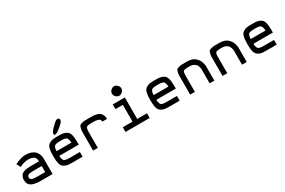

<svg xmlns="http://www.w3.org/2000/svg" viewBox="116 -1963 4711 3176"><g transform="rotate(-30 2472.0 -375.0)"><path d="M309 0Q197 0 137.5 -34Q78 -68 78 -148Q78 -185 89 -211.5Q100 -238 118.5 -254Q137 -270 167.5 -279.5Q198 -289 230.5 -292Q263 -295 309 -295H450Q450 -361 412 -385.5Q374 -410 309 -410Q272 -410 238 -402Q204 -394 190 -387.5Q176 -381 142 -365L102 -440Q222 -500 309 -500Q370 -500 416 -482Q462 -464 484.5 -440.5Q507 -417 520.5 -385Q534 -353 537 -333.5Q540 -314 540 -295V0ZM309 -90H450V-205H309Q281 -205 266 -204.5Q251 -204 229 -201Q207 -198 196 -192.5Q185 -187 176.5 -175.5Q168 -164 168 -148Q168 -131 176.5 -119.5Q185 -108 196 -102.5Q207 -97 229 -94Q251 -91 265.5 -90.5Q280 -90 309 -90Z M902 -545H900Q882 -545 882 -566Q883 -585 901 -611.5Q919 -638 937.5 -656Q956 -674 991 -707Q995 -711 998 -713.5Q1001 -716 1004 -719Q1036 -750 1066 -750H1067Q1080 -750 1090 -739.5Q1100 -729 1100 -715Q1100 -702 1091.5 -686.5Q1083 -671 1074 -662L1066 -654Q1010 -602 971 -573.5Q932 -545 902 -545ZM927 0Q860 0 829.5 -4.5Q799 -9 761.5 -31Q724 -53 710 -106Q696 -159 696 -250Q696 -341 710 -394Q724 -447 761.5 -469Q799 -491 829.5 -495.5Q860 -500 927 -500Q994 -500 1024.5 -495.5Q1055 -491 1092.5 -469Q1130 -447 1144 -394Q1158 -341 1158 -250V-205H786Q786 -171 793 -149Q800 -127 809 -115Q818 -103 839.5 -97.5Q861 -92 877 -91Q893 -90 927 -90H1113V0ZM786 -295H1068Q1068 -329 1061 -351Q1054 -373 1045 -385Q1036 -397 1014.5 -402.5Q993 -408 977 -409Q961 -410 927 -410Q893 -410 877 -409Q861 -408 839.5 -402.5Q818 -397 809 -385Q800 -373 793 -351Q786 -329 786 -295Z M1314 0V-250Q1314 -326 1314 -357Q1314 -388 1324 -425Q1334 -462 1342 -470.5Q1350 -479 1384.5 -489.5Q1419 -500 1447 -500Q1475 -500 1545 -500Q1583 -500 1605 -499Q1627 -498 1664 -489.5Q1701 -481 1722 -465.5Q1743 -450 1759.5 -418Q1776 -386 1776 -340H1686Q1686 -365 1672 -380.5Q1658 -396 1632 -401.5Q1606 -407 1589.5 -408.5Q1573 -410 1547 -410H1545Q1512 -410 1498 -410Q1484 -410 1464 -407Q1444 -404 1438 -402Q1432 -400 1422.5 -389.5Q1413 -379 1411.5 -371.5Q1410 -364 1407 -342Q1404 -320 1404 -303.5Q1404 -287 1404 -250V0Z M2082 -722Q2110 -750 2144 -750Q2178 -750 2206 -722Q2234 -694 2234 -660Q2234 -626 2206 -598Q2178 -570 2144 -570Q2110 -570 2082 -598Q2054 -626 2054 -660Q2054 -694 2082 -722ZM1932 0V-90H2118V-410H1977V-500H2208V-90H2394V0Z M2781 0Q2714 0 2683.5 -4.5Q2653 -9 2615.5 -31Q2578 -53 2564 -106Q2550 -159 2550 -250Q2550 -341 2564 -394Q2578 -447 2615.5 -469Q2653 -491 2683.5 -495.5Q2714 -500 2781 -500Q2848 -500 2878.5 -495.5Q2909 -491 2946.5 -469Q2984 -447 2998 -394Q3012 -341 3012 -250V-205H2640Q2640 -171 2647 -149Q2654 -127 2663 -115Q2672 -103 2693.5 -97.5Q2715 -92 2731 -91Q2747 -90 2781 -90H2967V0ZM2640 -295H2922Q2922 -329 2915 -351Q2908 -373 2899 -385Q2890 -397 2868.5 -402.5Q2847 -408 2831 -409Q2815 -410 2781 -410Q2747 -410 2731 -409Q2715 -408 2693.5 -402.5Q2672 -397 2663 -385Q2654 -373 2647 -351Q2640 -329 2640 -295Z M3168 0V-270Q3168 -340 3168 -368.5Q3168 -397 3178 -431Q3188 -465 3196 -472.5Q3204 -480 3238.5 -490Q3273 -500 3301 -500Q3329 -500 3399 -500Q3446 -500 3484 -487.5Q3522 -475 3545.5 -454.5Q3569 -434 3586.5 -409.5Q3604 -385 3612 -360.5Q3620 -336 3624.5 -315.5Q3629 -295 3630 -282V-270V0H3540V-270Q3540 -276 3539 -285.5Q3538 -295 3530.5 -319Q3523 -343 3509.5 -361.5Q3496 -380 3467 -395Q3438 -410 3399 -410Q3366 -410 3352 -410Q3338 -410 3318 -407Q3298 -404 3292 -403Q3286 -402 3276.5 -392.5Q3267 -383 3265.5 -376.5Q3264 -370 3261 -350.5Q3258 -331 3258 -316.5Q3258 -302 3258 -270V0Z M3786 0V-270Q3786 -340 3786 -368.5Q3786 -397 3796 -431Q3806 -465 3814 -472.5Q3822 -480 3856.5 -490Q3891 -500 3919 -500Q3947 -500 4017 -500Q4064 -500 4102 -487.5Q4140 -475 4163.5 -454.5Q4187 -434 4204.5 -409.5Q4222 -385 4230 -360.5Q4238 -336 4242.5 -315.5Q4247 -295 4248 -282V-270V0H4158V-270Q4158 -276 4157 -285.5Q4156 -295 4148.5 -319Q4141 -343 4127.5 -361.5Q4114 -380 4085 -395Q4056 -410 4017 -410Q3984 -410 3970 -410Q3956 -410 3936 -407Q3916 -404 3910 -403Q3904 -402 3894.5 -392.5Q3885 -383 3883.5 -376.5Q3882 -370 3879 -350.5Q3876 -331 3876 -316.5Q3876 -302 3876 -270V0Z M4635 0Q4568 0 4537.5 -4.5Q4507 -9 4469.5 -31Q4432 -53 4418 -106Q4404 -159 4404 -250Q4404 -341 4418 -394Q4432 -447 4469.5 -469Q4507 -491 4537.5 -495.5Q4568 -500 4635 -500Q4702 -500 4732.5 -495.5Q4763 -491 4800.5 -469Q4838 -447 4852 -394Q4866 -341 4866 -250V-205H4494Q4494 -171 4501 -149Q4508 -127 4517 -115Q4526 -103 4547.5 -97.5Q4569 -92 4585 -91Q4601 -90 4635 -90H4821V0ZM4494 -295H4776Q4776 -329 4769 -351Q4762 -373 4753 -385Q4744 -397 4722.5 -402.5Q4701 -408 4685 -409Q4669 -410 4635 -410Q4601 -410 4585 -409Q4569 -408 4547.5 -402.5Q4526 -397 4517 -385Q4508 -373 4501 -351Q4494 -329 4494 -295Z"/></g></svg>

Font: Hermit
Style: Regular
Weight: 400
Designer: Pablo Caro
Version: Version 2.000;PS 002.000;hotconv 1.0.88;makeotf.lib2.5.64775